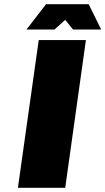

<svg xmlns="http://www.w3.org/2000/svg" viewBox="-20 -890 499 910"><path d="M163.6 -700.2H387.2L289.1 0H64.9ZM459.5 -750H326.2L289.1 -795.9L238.3 -750H105.5L198.2 -870.1H400.4Z"/></svg>

Font: Fivo Sans Black
Style: Regular
Weight: 900
Designer: Alexander Slobzheninov
Foundry: Alexander Slobzheninov
Version: 1.0